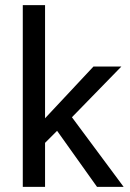

<svg xmlns="http://www.w3.org/2000/svg" viewBox="-20 -730 507 750"><path d="M156 -172V0H69V-710H156V-268L345 -470H454L261 -272L463 0H359L203 -219Z"/></svg>

Font: Mukta Mahee
Style: Regular
Weight: 400
Designer: Shuchita Grover, Noopur Datye, Girish Dalvi, Yashodeep Gholap
Foundry: Ek Type
Version: Version 2.538;PS 1.000;hotconv 16.6.51;makeotf.lib2.5.65220;